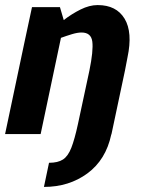

<svg xmlns="http://www.w3.org/2000/svg" viewBox="-25 -528 560 756"><path d="M414 0 413 2Q392 101 319.5 154.5Q247 208 148 208L168 113Q203 113 223 100Q243 87 256 53.5Q269 20 282 -40L327 -250Q343 -328 338.5 -364Q334 -400 296 -400Q280 -400 258.5 -393.5Q237 -387 215 -379L135 0H-5L71 -360L101 -500H211L226 -449Q257 -473 292 -490.5Q327 -508 359 -508H360Q433 -508 465.5 -454.5Q498 -401 477 -302L467 -250Z"/></svg>

Font: Epunda Sans
Style: Bold Italic
Weight: 700
Italic angle: -12.0243°
Designer: Simon Atzbach
Foundry: typofactur
Version: Version 2.204; ttfautohint (v1.8.4.7-5d5b)